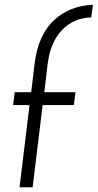

<svg xmlns="http://www.w3.org/2000/svg" viewBox="-20 -786 410 806"><path d="M35 -345 42 -399H111L125 -517Q140 -639 206 -700.5Q272 -762 370 -766L363 -713Q289 -711 240 -659.5Q191 -608 180 -517L166 -399H297L290 -345H159L117 0H62L104 -345Z"/></svg>

Font: Josefin Sans
Style: Italic
Weight: 400
Italic angle: -7.5°
Designer: Santiago Orozco
Foundry: Typemade